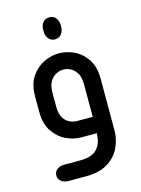

<svg xmlns="http://www.w3.org/2000/svg" viewBox="-113 -625 635 865"><g transform="rotate(-15 205.0 -192.5)"><path d="M204 -457Q185 -457 173.5 -471.5Q162 -486 163 -507V-511Q162 -532 173.5 -546Q185 -560 204 -560Q223 -560 234 -546Q245 -532 245 -511V-507Q245 -486 234 -471.5Q223 -457 204 -457ZM276 0H203Q167 0 132 -17Q97 -34 73.5 -69.5Q50 -105 50 -160V-232Q50 -288 73.5 -323Q97 -358 132 -375Q167 -392 203 -392Q240 -392 275 -375Q310 -358 333 -323Q356 -288 356 -232V9Q356 49 338 87.5Q320 126 281 150.5Q242 175 178 175H97Q77 175 63.5 164.5Q50 154 50 137Q50 120 63.5 109.5Q77 99 97 99H171Q203 99 223 91Q243 83 253.5 70Q264 57 268.5 43.5Q273 30 274 20ZM277 -76V-228Q277 -261 265.5 -280Q254 -299 237.5 -307.5Q221 -316 204 -316Q187 -316 170 -307.5Q153 -299 141.5 -280Q130 -261 130 -228V-163Q130 -130 141.5 -111Q153 -92 170 -84Q187 -76 204 -76Z"/></g></svg>

Font: Beiruti Medium
Style: Regular
Weight: 500
Designer: Arlette Boutros
Foundry: Boutros
Version: Version 1.41